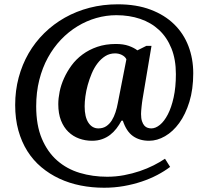

<svg xmlns="http://www.w3.org/2000/svg" viewBox="-20 -734 961 896"><path d="M881.8 -392.1Q881.8 -317.4 863.8 -258.8Q845.7 -200.2 816.4 -159.9Q787.1 -119.6 750.2 -98.4Q713.4 -77.1 675.8 -77.1Q631.3 -77.1 600.6 -98.9Q569.8 -120.6 553.2 -170.9H546.9Q536.6 -151.4 523.4 -134.3Q510.3 -117.2 493.7 -104.5Q477.1 -91.8 456.3 -84.5Q435.5 -77.1 409.2 -77.1Q377.9 -77.1 349.4 -87.4Q320.8 -97.7 299.1 -118.7Q277.3 -139.6 264.6 -171.9Q252 -204.1 252 -248Q252 -274.9 258.3 -306.2Q264.6 -337.4 278.6 -368.4Q292.5 -399.4 313.7 -428.5Q335 -457.5 365 -479.7Q395 -502 433.8 -515.4Q472.7 -528.8 521 -528.8Q555.7 -528.8 580.6 -520Q605.5 -511.2 621.1 -499L663.1 -520H687L645 -270Q644 -264.2 642.8 -254.9Q641.6 -245.6 640.6 -235.8Q639.6 -226.1 638.9 -217Q638.2 -208 638.2 -202.1Q638.2 -181.6 642.6 -168.5Q647 -155.3 653.8 -147.7Q660.6 -140.1 669.2 -137.5Q677.7 -134.8 686 -134.8Q706.1 -134.8 726.3 -151.4Q746.6 -168 763.2 -200Q779.8 -231.9 790.3 -279.3Q800.8 -326.7 800.8 -388.2Q800.8 -456.5 780 -508.1Q759.3 -559.6 722.4 -594Q685.5 -628.4 634.5 -645.8Q583.5 -663.1 522.9 -663.1Q475.6 -663.1 429.4 -649.9Q383.3 -636.7 341.6 -611.3Q299.8 -585.9 264.6 -549.1Q229.5 -512.2 203.6 -465.1Q177.7 -418 163.3 -360.8Q148.9 -303.7 148.9 -237.8Q148.9 -149.4 175.3 -86.9Q201.7 -24.4 246.8 15.1Q292 54.7 352.3 72.8Q412.6 90.8 480 90.8Q520.5 90.8 559.1 83.5Q597.7 76.2 632.3 64.5Q667 52.7 696.8 37.6Q726.6 22.5 750 6.8L773.9 44.9Q747.6 64.9 714.1 82.5Q680.7 100.1 641.4 113.3Q602.1 126.5 557.9 134.3Q513.7 142.1 465.8 142.1Q408.7 142.1 356 131.6Q303.2 121.1 257.1 99.6Q210.9 78.1 172.9 46.1Q134.8 14.2 107.7 -28.8Q80.6 -71.8 65.7 -125.5Q50.8 -179.2 50.8 -244.1Q50.8 -311 67.1 -372.1Q83.5 -433.1 113.5 -485.1Q143.6 -537.1 186.5 -579.3Q229.5 -621.6 282.7 -651.6Q335.9 -681.6 398.2 -697.8Q460.4 -713.9 529.8 -713.9Q616.7 -713.9 682.6 -689Q748.5 -664.1 792.7 -620.8Q836.9 -577.6 859.4 -518.8Q881.8 -460 881.8 -392.1ZM375 -237.8Q375 -188 392.6 -161.4Q410.2 -134.8 439 -134.8Q460.4 -134.8 475.8 -145Q491.2 -155.3 501.7 -172.1Q512.2 -189 519 -210Q525.9 -231 529.8 -252.9L569.8 -457Q566.9 -463.9 561.3 -469Q555.7 -474.1 548.3 -477.8Q541 -481.4 533 -483.2Q524.9 -484.9 517.1 -484.9Q491.7 -484.9 471.4 -472.2Q451.2 -459.5 435.3 -438.7Q419.4 -418 408.2 -391.4Q397 -364.7 389.4 -337.4Q381.8 -310.1 378.4 -283.9Q375 -257.8 375 -237.8Z"/></svg>

Font: Sahl Naskh
Style: Bold
Weight: 700
Designer: Pascal Zoghbi
Version: Version 1.001